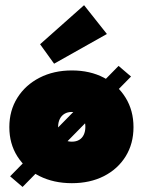

<svg xmlns="http://www.w3.org/2000/svg" viewBox="-20 -694 553 740"><path d="M437 -440 485 -399 67 26.5 19 -14.5ZM257 12Q187 12 132.5 -15.2Q78 -42.5 47 -91.2Q16 -140 16 -204Q16 -268 47 -317.2Q78 -366.5 132.5 -394.5Q187 -422.5 257 -422.5Q327 -422.5 380.5 -394.5Q434 -366.5 464.2 -317.2Q494.5 -268 494.5 -204Q494.5 -140 464.2 -91.2Q434 -42.5 380.5 -15.2Q327 12 257 12ZM257 -148Q273.5 -148 285 -154.8Q296.5 -161.5 302.8 -174.5Q309 -187.5 309 -205Q309 -222.5 302.8 -235.5Q296.5 -248.5 285 -255.5Q273.5 -262.5 257 -262.5Q240.5 -262.5 228.8 -255.5Q217 -248.5 210.5 -235.5Q204 -222.5 204 -205Q204 -187.5 210.5 -174.5Q217 -161.5 228.8 -154.8Q240.5 -148 257 -148ZM188.5 -448.5 134.5 -523.5 304 -674 392 -563Z"/></svg>

Font: League Spartan Thin Black
Style: Regular
Weight: 900
Version: Version 2.002